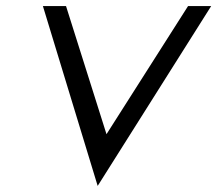

<svg xmlns="http://www.w3.org/2000/svg" viewBox="-20 -600 714 631"><path d="M121 -580 301 11 674 -580H598L330 -159L197 -580Z"/></svg>

Font: Charger Sport
Style: DfExtObl
Weight: 400
Designer: Jasper
Foundry: Cannot Into Space Fonts
Version: Version 1.1